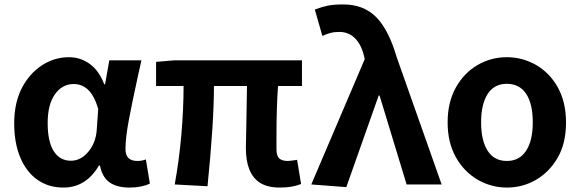

<svg xmlns="http://www.w3.org/2000/svg" viewBox="-20 -832 2616 866"><path d="M44 -276Q44 -368 79 -436Q114 -502 170 -538Q226 -574 291 -574Q343 -574 385 -543.5Q427 -513 450 -452H454L473 -560H618Q615 -544 604 -498Q575 -365 560.5 -287.5Q546 -210 546 -159Q546 -106 600 -106Q620 -106 638 -113L656 -4Q618 14 565 14Q507 14 474 -9.5Q441 -33 431 -85H426Q368 14 266 14Q199 14 149 -21Q99 -56 71.5 -121.5Q44 -187 44 -276ZM416 -242 423 -341Q405 -401 377.5 -427Q350 -453 312 -453Q261 -453 228 -407Q195 -361 195 -277Q195 -193 222.5 -150Q250 -107 300 -107Q344 -107 377.5 -146.5Q411 -186 416 -242Z M1152 -8Q1089 -49 1089 -164Q1089 -184 1091 -264Q1094 -426 1094 -444H945Q945 -280 916 8L768 0Q788 -109 798 -224.5Q808 -340 808 -444H684V-553L767 -560H1342V-444H1234Q1227 -348 1227 -219V-158Q1227 -129 1239.5 -117.5Q1252 -106 1278 -106Q1288 -106 1320 -111L1338 -2Q1298 14 1243 14Q1186 14 1152 -8Z M1384 0 1625 -565 1621 -583Q1608 -634 1579.5 -661Q1551 -688 1511 -688Q1488 -688 1471 -683.5Q1454 -679 1434 -670L1400 -789Q1432 -801 1458.5 -806.5Q1485 -812 1528 -812Q1620 -812 1676.5 -755Q1733 -698 1769 -575L1972 0H1814L1692 -401H1688L1542 12Z M2135 -21Q2072 -58 2035.5 -124Q1999 -190 1999 -280Q1999 -372 2037 -439Q2074 -504 2134.5 -539Q2195 -574 2266 -574Q2336 -574 2398 -539Q2461 -502 2497 -436Q2533 -370 2533 -280Q2533 -186 2496 -122Q2459 -57 2398.5 -21.5Q2338 14 2266 14Q2197 14 2135 -21ZM2383 -280Q2383 -364 2353 -409Q2323 -454 2266 -454Q2209 -454 2179.5 -408Q2150 -362 2150 -280Q2150 -198 2179.5 -152Q2209 -106 2266 -106Q2323 -106 2353 -152Q2383 -198 2383 -280Z"/></svg>

Font: Merged Yaku Han JP
Style: Bold
Weight: 700
Designer: Ryoko NISHIZUKA 西塚涼子 (kana, bopomofo & ideographs); Paul D. Hunt (Latin, Greek & Cyrillic); Sandoll Communications 산돌커뮤니
Foundry: Adobe
Version: Version 2.004